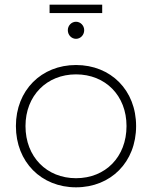

<svg xmlns="http://www.w3.org/2000/svg" viewBox="-20 -800 650 821"><path d="M192 -780V-744H417V-780ZM305 -707C286 -707 270 -691 270 -671C270 -650 286 -634 305 -634C324 -634 340 -650 340 -671C340 -691 324 -707 305 -707ZM305 -522C157 -522 48 -414 48 -261C48 -107 157 1 305 1C454 1 562 -107 562 -261C562 -414 454 -522 305 -522ZM305 -482C431 -482 521 -391 521 -261C521 -129 431 -38 305 -38C180 -38 89 -129 89 -261C89 -391 180 -482 305 -482Z"/></svg>

Font: Montserrat ExtraLight
Style: Regular
Weight: 250
Designer: Julieta Ulanovsky
Foundry: Julieta Ulanovsky
Version: Version 4.000